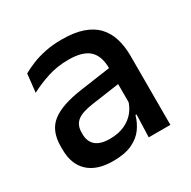

<svg xmlns="http://www.w3.org/2000/svg" viewBox="-122 -618 745 749"><g transform="rotate(-30 250.5 -244.0)"><path d="M349.5 0 353.5 -116 350 -131V-285L350.5 -309.5Q350.5 -366 321.8 -392.5Q293 -419 229.5 -419Q178 -419 134 -404.5Q90 -390 54.5 -371L63.5 -453Q83.5 -464.5 110.5 -475.5Q137.5 -486.5 171.5 -493.5Q205.5 -500.5 246 -500.5Q301.5 -500.5 340 -487.2Q378.5 -474 402 -449Q425.5 -424 436.2 -389Q447 -354 447 -311V0ZM184 11Q111.5 11 73 -24.8Q34.5 -60.5 34.5 -126.5V-141.5Q34.5 -211.5 77.8 -245.2Q121 -279 214 -292L361 -313L366.5 -242L225.5 -222Q175 -215 153.5 -197.8Q132 -180.5 132 -147V-140Q132 -106.5 152.8 -88.5Q173.5 -70.5 216 -70.5Q255 -70.5 283 -83.5Q311 -96.5 328.5 -118.2Q346 -140 352.5 -166.5L366 -101H348Q340 -71 321.5 -45.5Q303 -20 269.8 -4.5Q236.5 11 184 11Z"/></g></svg>

Font: Anek Odia Medium
Style: Regular
Weight: 500
Designer: Yesha Goshar & Mahesh Sahu (Odia), Yesha Goshar (Latin)
Foundry: Ek Type
Version: Version 1.003